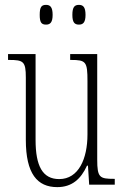

<svg xmlns="http://www.w3.org/2000/svg" viewBox="-20 -758 509 788"><path d="M304 -657C321 -657 331 -666 331 -697C331 -729 321 -738 304 -738C286 -738 277 -729 277 -697C277 -666 286 -657 304 -657ZM169 -657C186 -657 196 -666 196 -697C196 -729 186 -738 169 -738C150 -738 143 -729 143 -697C143 -666 150 -657 169 -657ZM215 10C275 10 312 -23 337 -78H341L346 0H451V-24H448C389 -24 379 -29 379 -103V-536H268V-512H271C333 -512 339 -505 339 -425V-206C339 -107 303 -23 223 -23C155 -23 126 -76 126 -184V-536H13V-512H17C76 -512 86 -506 86 -440V-184C86 -45 133 10 215 10Z"/></svg>

Font: Noto Serif Lao ExtraCondensed ExtraLight
Style: Regular
Weight: 200
Width: 2
Designer: Monotype Design Team
Foundry: Monotype Imaging Inc.
Version: Version 2.003